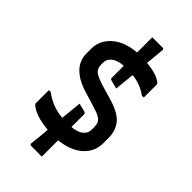

<svg xmlns="http://www.w3.org/2000/svg" viewBox="-299 -944 1197 1197"><g transform="rotate(45 300.0 -345.5)"><path d="M261 -239Q275 -235 292.5 -231Q310 -227 317 -225Q328 -222 328 -210V-100Q380 -105 404.5 -126Q429 -147 429 -174V-201Q429 -222 422.5 -236.5Q416 -251 396 -263Q376 -275 335 -287L239 -316Q174 -336 137 -364Q100 -392 85 -424Q70 -456 70 -487V-531Q70 -607 129 -658.5Q188 -710 289 -718V-852H381Q392 -852 391 -839Q388 -814 385 -782.5Q382 -751 379 -716Q425 -712 460.5 -700.5Q496 -689 514 -671Q517 -668 517 -663V-549H500Q444 -591 369 -599Q365 -565 362 -531Q359 -497 356 -467Q341 -471 323.5 -475.5Q306 -480 300 -482Q289 -483 289 -496V-601Q237 -597 210.5 -576Q184 -555 184 -527V-505Q184 -472 205 -455Q226 -438 285 -420L381 -392Q473 -364 506.5 -320.5Q540 -277 540 -217V-169Q540 -94 483.5 -43.5Q427 7 328 17V161H233Q222 161 223 146Q226 120 229.5 87Q233 54 236 17Q180 12 136 -2.5Q92 -17 69 -40Q66 -43 66 -48V-163H83Q120 -135 159 -120Q198 -105 247 -100Q251 -137 254.5 -172.5Q258 -208 261 -239Z"/></g></svg>

Font: Recursive Mn Lnr St SmB
Style: Regular
Weight: 600
Monospace: yes
Version: Version 1.079;hotconv 1.0.112;makeotfexe 2.5.65598; ttfautoh